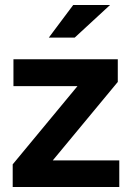

<svg xmlns="http://www.w3.org/2000/svg" viewBox="-20 -751 532 771"><path d="M31 0ZM31 0V-91L291 -405H34V-513H453V-422L192 -107H459V0ZM274 -731H422L280 -600H176Z"/></svg>

Font: Rosa Sans SemiBold
Style: Regular
Weight: 600
Designer: Pentagram / MCKL
Foundry: Pentagram / MCKL
Version: Version 1.005;September 16, 2019;FontCreator 11.5.0.2425 64-